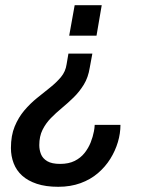

<svg xmlns="http://www.w3.org/2000/svg" viewBox="-20 -546 582 738"><path d="M204 172Q156 172 121.5 160.5Q87 149 65 129Q43 109 32.5 81.5Q22 54 22 23Q22 -25 36.5 -60Q51 -95 73.5 -121.5Q96 -148 122 -169Q148 -190 172.5 -209.5Q197 -229 214.5 -250Q232 -271 236 -299L243 -340H335L325 -286Q319 -248 302 -220.5Q285 -193 263 -171.5Q241 -150 218 -131Q195 -112 175.5 -92Q156 -72 143.5 -47Q131 -22 131 12Q131 30 137.5 46.5Q144 63 161.5 73.5Q179 84 211 84Q244 84 267 72.5Q290 61 305 42Q320 23 328.5 1.5Q337 -20 341 -41Q342 -47 343 -53.5Q344 -60 344 -66H443Q443 -33 433 0.5Q423 34 404 64.5Q385 95 356.5 119.5Q328 144 289.5 158Q251 172 204 172ZM246 -409 267 -526H371L351 -409Z"/></svg>

Font: Archivo SemiCondensed Medium
Style: Italic
Weight: 500
Width: 4
Italic angle: -10°
Designer: Hector Gatti
Foundry: Omnibus-Type
Version: Version 2.001